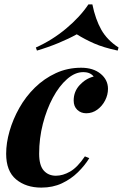

<svg xmlns="http://www.w3.org/2000/svg" viewBox="-20 -839 559 873"><path d="M358 -511Q321 -511 285 -479.5Q249 -448 220.5 -395Q192 -342 175 -276Q158 -210 158 -140Q158 -87 179 -63.5Q200 -40 234 -40Q266 -40 299 -59Q332 -78 366 -128L386 -120Q366 -87 334.5 -56Q303 -25 261.5 -5.5Q220 14 168 14Q98 14 53 -23.5Q8 -61 8 -140Q8 -189 23.5 -243Q39 -297 68 -348.5Q97 -400 139 -441Q181 -482 234 -506.5Q287 -531 349 -531Q404 -531 437.5 -503.5Q471 -476 471 -435Q471 -408 458 -382.5Q445 -357 422.5 -340.5Q400 -324 372 -324Q348 -324 331.5 -339.5Q315 -355 315 -382Q315 -423 342.5 -452.5Q370 -482 406 -491Q398 -501 386.5 -506Q375 -511 358 -511ZM329 -683Q293 -663 246 -643.5Q199 -624 148 -609L143 -623Q217 -656 280.5 -709Q344 -762 382 -819H400Q414 -751 440.5 -704Q467 -657 519 -623L515 -609Q450 -623 408 -641.5Q366 -660 329 -683Z"/></svg>

Font: Playfair Display
Style: Bold Italic
Weight: 700
Italic angle: -14°
Designer: Claus Eggers Sørensen
Foundry: Claus Eggers Sørensen
Version: Version 1.203